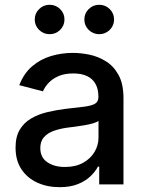

<svg xmlns="http://www.w3.org/2000/svg" viewBox="-20 -775 611 807"><path d="M230.5 11.7Q178.2 11.7 136.2 -7.6Q94.2 -26.9 69.8 -64Q45.4 -101.1 45.4 -154.3Q45.4 -200.7 63.2 -230.2Q81.1 -259.8 111.3 -277.3Q141.6 -294.9 179 -303.7Q216.3 -312.5 254.9 -317.4Q304.2 -322.8 334.7 -326.7Q365.2 -330.6 379.4 -339.1Q393.6 -347.7 393.6 -366.7V-369.1Q393.6 -400.4 381.6 -422.1Q369.6 -443.8 346.2 -455.1Q322.8 -466.3 288.1 -466.3Q252.4 -466.3 227.1 -455.6Q201.7 -444.8 185.1 -427.5Q168.5 -410.2 160.6 -391.1L61 -417Q80.1 -466.3 114.7 -496.1Q149.4 -525.9 193.8 -539.3Q238.3 -552.7 286.6 -552.7Q319.3 -552.7 356 -545.2Q392.6 -537.6 425.3 -517.3Q458 -497.1 478.5 -459.5Q499 -421.9 499 -362.3V0H397V-74.7H391.6Q381.3 -54.7 360.8 -34.7Q340.3 -14.6 308.1 -1.5Q275.9 11.7 230.5 11.7ZM252.9 -73.2Q297.4 -73.2 328.9 -90.6Q360.4 -107.9 377.2 -136.2Q394 -164.6 394 -196.3V-267.1Q388.2 -261.7 371.8 -256.8Q355.5 -252 334.7 -248.5Q314 -245.1 294.4 -242.4Q274.9 -239.7 261.7 -238.3Q231 -233.9 205.6 -224.9Q180.2 -215.8 164.8 -198.5Q149.4 -181.2 149.4 -152.8Q149.4 -113.3 178.7 -93.3Q208 -73.2 252.9 -73.2ZM397 -631.3Q371.1 -631.3 352.8 -649.4Q334.5 -667.5 334.5 -692.9Q334.5 -718.8 352.8 -736.8Q371.1 -754.9 397 -754.9Q422.9 -754.9 441.2 -736.8Q459.5 -718.8 459.5 -692.9Q459.5 -667.5 441.2 -649.4Q422.9 -631.3 397 -631.3ZM188.5 -631.3Q162.6 -631.3 144.3 -649.4Q126 -667.5 126 -692.9Q126 -718.8 144.3 -736.8Q162.6 -754.9 188.5 -754.9Q214.4 -754.9 232.7 -736.8Q251 -718.8 251 -692.9Q251 -667.5 232.7 -649.4Q214.4 -631.3 188.5 -631.3Z"/></svg>

Font: Inter V
Style: Weight 500 Optical size 14.0
Weight: 500
Designer: Rasmus Andersson
Foundry: rsms
Version: Version 4.000;git-4fc901f